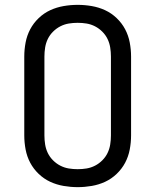

<svg xmlns="http://www.w3.org/2000/svg" viewBox="-20 -763 640 791"><path d="M300 8Q271 8 242 3Q213 -2 187 -14Q161 -26 139.5 -46.5Q118 -67 104.5 -92.5Q91 -118 85.5 -147Q80 -176 80 -205V-530Q80 -559 85.5 -588Q91 -617 104.5 -642.5Q118 -668 139.5 -688.5Q161 -709 187 -721Q213 -733 242 -738Q271 -743 300 -743Q329 -743 358 -738Q387 -733 413 -721Q439 -709 460.5 -688.5Q482 -668 495.5 -642.5Q509 -617 514.5 -588Q520 -559 520 -530V-205Q520 -176 514.5 -147Q509 -118 495.5 -92.5Q482 -67 460.5 -46.5Q439 -26 413 -14Q387 -2 358 3Q329 8 300 8ZM300 -66Q319 -66 337 -69Q355 -72 371.5 -80.5Q388 -89 401.5 -102.5Q415 -116 423 -132.5Q431 -149 434 -167.5Q437 -186 437 -205V-530Q437 -549 434 -567.5Q431 -586 423 -602.5Q415 -619 401.5 -632.5Q388 -646 371.5 -654.5Q355 -663 337 -666Q319 -669 300 -669Q281 -669 263 -666Q245 -663 228.5 -654.5Q212 -646 198.5 -632.5Q185 -619 177 -602.5Q169 -586 166 -567.5Q163 -549 163 -530V-205Q163 -186 166 -167.5Q169 -149 177 -132.5Q185 -116 198.5 -102.5Q212 -89 228.5 -80.5Q245 -72 263 -69Q281 -66 300 -66Z"/></svg>

Font: Iosevka Extended
Style: Regular
Weight: 400
Width: 7
Monospace: yes
Designer: Belleve Invis
Foundry: Belleve Invis
Version: Version 32.5.0; ttfautohint (v1.8.4)